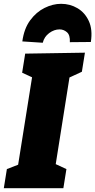

<svg xmlns="http://www.w3.org/2000/svg" viewBox="-32 -986 499 1006"><path d="M397 -610 332 -580 260 -126 316 -100 300 0H-12L4 -100L63 -123L136 -581L84 -605L100 -705L413 -710ZM288 -966Q335 -966 374 -943Q413 -920 433.5 -875.5Q454 -831 444 -766L334 -765Q336 -802 319 -817Q302 -832 280 -832Q252 -832 226 -813Q200 -794 192 -762L85 -769Q94 -836 126 -879.5Q158 -923 201.5 -944.5Q245 -966 288 -966Z"/></svg>

Font: Bitter Black
Style: Italic
Weight: 900
Italic angle: -9°
Designer: Sol Matas, and Bitter project Authors
Foundry: Sol Matas
Version: Version 2.001